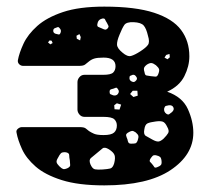

<svg xmlns="http://www.w3.org/2000/svg" viewBox="-20 -550 638 580"><path d="M295 10Q217 10 166.5 -6Q116 -22 87.5 -47Q59 -72 46.5 -99.5Q34 -127 30 -149Q28 -156 34 -161Q40 -166 46 -166H221Q234 -166 239 -162Q244 -158 249 -154Q255 -150 264 -146Q273 -142 293 -142Q316 -142 324.5 -149.5Q333 -157 333 -171Q333 -182 325.5 -189.5Q318 -197 292 -197H235Q226 -197 220 -204Q214 -211 214 -219V-302Q214 -310 220 -317Q226 -324 235 -324H292Q315 -324 322 -331Q329 -338 329 -350Q329 -376 293 -376Q274 -376 264.5 -373Q255 -370 247 -363Q242 -359 237 -355Q232 -351 219 -351H50Q43 -351 38 -356Q33 -361 34 -368Q38 -390 51 -418Q64 -446 92.5 -471.5Q121 -497 170 -513.5Q219 -530 295 -530Q389 -530 445.5 -511.5Q502 -493 527 -459.5Q552 -426 552 -380Q552 -350 537 -320Q522 -290 485 -273Q531 -257 547.5 -220.5Q564 -184 564 -149Q564 -82 495 -36Q426 10 295 10ZM303 -481Q299 -487 297.5 -491Q296 -495 289 -494Q276 -491 274 -477Q273 -470 277.5 -468.5Q282 -467 288 -464Q294 -461 297.5 -460.5Q301 -460 305 -464Q309 -469 307.5 -472Q306 -475 303 -481ZM427 -442Q422 -464 414 -473Q406 -482 384 -483Q362 -484 355.5 -474.5Q349 -465 341 -445Q333 -426 333.5 -415Q334 -404 350 -391Q365 -378 376 -381Q387 -384 404 -395Q421 -406 427 -414.5Q433 -423 427 -442ZM160 -465Q157 -469 154 -468Q151 -467 146 -465Q140 -463 141 -455Q142 -450 148 -448Q153 -447 156.5 -446Q160 -445 162 -449Q167 -458 160 -465ZM224 -438 220 -447 211 -442 212 -433 222 -428ZM136 -427 130 -428 125 -422 132 -416 139 -420ZM492 -387 482 -384 477 -376 486 -371 493 -377ZM451 -353Q443 -359 437.5 -359.5Q432 -360 424 -355Q416 -349 415 -344Q414 -339 417 -330Q418 -323 422.5 -322Q427 -321 435 -320Q444 -319 449.5 -318.5Q455 -318 458 -326Q462 -336 460.5 -341Q459 -346 451 -353ZM391 -319Q387 -325 381 -324Q376 -322 373.5 -321Q371 -320 371 -314Q371 -306 380 -303Q386 -300 392 -308Q396 -313 391 -319ZM336 -281Q333 -286 330 -285Q327 -284 322 -282Q317 -281 314 -279.5Q311 -278 311 -273Q311 -267 313.5 -265.5Q316 -264 322 -262Q331 -260 336 -266Q342 -274 336 -281ZM395 -276H381L373 -266L383 -257L396 -261ZM346 -234 333 -238 325 -232 326 -220 341 -219ZM504 -225Q501 -233 490 -232Q484 -231 481 -230Q478 -229 476 -223Q474 -212 483 -206Q488 -203 491 -205Q494 -207 499 -211Q507 -218 504 -225ZM485 -167Q479 -180 471.5 -182.5Q464 -185 450 -183Q434 -181 426 -177.5Q418 -174 416 -159Q413 -144 420.5 -139.5Q428 -135 441 -128Q452 -122 458.5 -122.5Q465 -123 474 -131Q484 -141 488 -148Q492 -155 485 -167ZM390 -150Q383 -155 378.5 -154.5Q374 -154 366 -149Q360 -145 361 -140.5Q362 -136 365 -129Q366 -123 368 -119.5Q370 -116 376 -116Q385 -116 389 -117Q393 -118 396 -126Q399 -135 398 -139.5Q397 -144 390 -150ZM309 -99Q296 -107 289.5 -101.5Q283 -96 272 -87Q261 -78 254.5 -72.5Q248 -67 253 -54Q259 -40 267 -38.5Q275 -37 290 -38Q305 -39 313 -41Q321 -43 325 -57Q329 -73 326 -81.5Q323 -90 309 -99ZM191 -65Q189 -75 189 -81.5Q189 -88 179 -90Q168 -91 164 -87Q160 -83 155 -73Q150 -65 151 -60Q152 -55 159 -48Q166 -41 170.5 -39.5Q175 -38 184 -42Q192 -46 192 -51Q192 -56 191 -65ZM468 -64Q467 -73 463.5 -76Q460 -79 451 -81Q444 -82 441 -79Q438 -76 434 -70Q431 -64 433 -61.5Q435 -59 439 -55Q444 -49 446 -45.5Q448 -42 455 -45Q463 -48 466 -51.5Q469 -55 468 -64Z"/></svg>

Font: Rubik Moonrocks
Style: Regular
Weight: 400
Designer: Hubert and Fischer, NaN
Foundry: Hubert and Fischer, NaN
Version: Version 2.200